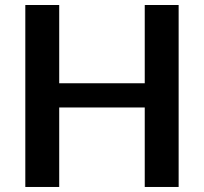

<svg xmlns="http://www.w3.org/2000/svg" viewBox="-20 -743 810 763"><path d="M555.2 -723.1H689.9V0H555.2V-315.9H215.3V0H80.6V-723.1H215.3V-412.1H555.2Z"/></svg>

Font: Lato-SemiBold
Style: Bold
Weight: 500
Designer: Lukasz Dziedzic with Adam Twardoch and Botio Nikoltchev
Foundry: tyPoland Lukasz Dziedzic
Version: ""